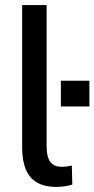

<svg xmlns="http://www.w3.org/2000/svg" viewBox="-20 -725 371 754"><path d="M201 9Q133 9 100 -29Q67 -67 67 -148V-705H163V-153Q163 -130 167.5 -111Q172 -92 185.5 -81Q199 -70 222 -70Q233 -70 244.5 -71.5Q256 -73 262 -75L264 0Q246 5 231.5 7Q217 9 201 9ZM219 -307V-408H331V-307Z"/></svg>

Font: Nunito Sans 10pt Condensed SemiBold
Style: Regular
Weight: 600
Width: 3
Designer: Vernon Adams
Foundry: Vernon Adams
Version: Version 3.101;gftools[0.9.27]